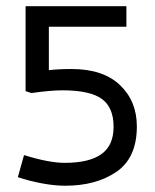

<svg xmlns="http://www.w3.org/2000/svg" viewBox="-20 -590 499 619"><path d="M81.2 -290 62.5 -296.2V-570H387.5V-503.8H137.5V-363.8Q168.8 -367.5 211.2 -367.5Q312.5 -367.5 366.9 -315.6Q421.2 -263.8 421.2 -182.5Q421.2 -81.2 355.6 -36.2Q290 8.8 190 8.8Q156.2 8.8 115.6 1.2Q75 -6.2 37.5 -18.8L57.5 -90Q137.5 -65 188.8 -65Q267.5 -65 306.9 -93.1Q346.2 -121.2 346.2 -181.2Q346.2 -243.8 308.1 -271.2Q270 -298.8 181.2 -298.8Q142.5 -298.8 81.2 -290Z"/></svg>

Font: Cambay
Style: Regular
Weight: 400
Designer: Pooja Saxena
Foundry: Pooja Saxena
Version: Version 1.181;PS 001.181;hotconv 1.0.70;makeotf.lib2.5.58329